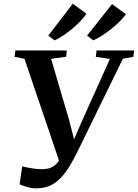

<svg xmlns="http://www.w3.org/2000/svg" viewBox="-20 -1020 756 1054"><path d="M179.5 14Q154.5 14 128.8 6.5Q103 -1 87.5 -8L102 -106.5Q118.5 -102.5 137 -99Q155.5 -95.5 172.8 -93.5Q190 -91.5 203 -91Q221 -91 238 -93.5Q255 -96 271.2 -105.8Q287.5 -115.5 303 -137Q318.5 -158.5 334 -197.5L313.5 -110.5L114.5 -697L60 -708L64.5 -743H346.5L343.5 -708.5L260.5 -697L360 -359L398.5 -209L363 -200.5L428 -351L583.5 -696.5L506 -708L510 -743H716.5L712 -708L654.5 -697.5L410 -197Q387 -149.5 363.8 -110.8Q340.5 -72 314 -44Q287.5 -16 254.8 -1Q222 14 179.5 14ZM245 -824.5 379.5 -999.5 454.5 -944.5Q441.5 -925 421 -903.5Q400.5 -882 376 -861.8Q351.5 -841.5 326.5 -824.8Q301.5 -808 279.5 -798.5ZM458 -824.5 595 -997.5 671.5 -942Q658 -923 636.8 -901.8Q615.5 -880.5 590.2 -860.5Q565 -840.5 539.5 -824.2Q514 -808 492 -798.5Z"/></svg>

Font: Merriweather 72pt SemiBold
Style: Italic
Weight: 600
Italic angle: -7.8°
Version: Version 2.101